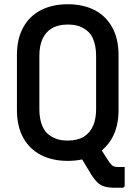

<svg xmlns="http://www.w3.org/2000/svg" viewBox="-20 -740 640 907"><path d="M426 -82Q445 -54 461.5 -28Q478 -2 496 26Q507 41 515.5 45Q524 49 537 49Q543 49 546.5 49Q550 49 554 49H569Q569 73 569 92.5Q569 112 569 136Q569 141 566 144Q563 147 558 147Q552 147 542 147Q532 147 524 147Q495 147 475 141.5Q455 136 440.5 122Q426 108 412 86Q392 53 374 23Q356 -7 336 -39ZM300 -720Q372 -720 425.5 -693Q479 -666 509.5 -612Q540 -558 540 -479V-221Q540 -142 509.5 -88Q479 -34 425.5 -7Q372 20 300 20Q229 20 175 -7Q121 -34 90.5 -88Q60 -142 60 -221V-479Q60 -558 90.5 -612Q121 -666 175 -693Q229 -720 300 -720ZM166 -223Q166 -188 175 -158.5Q184 -129 203 -110Q219 -95 242.5 -85.5Q266 -76 300 -76Q346 -76 375.5 -94Q405 -112 419.5 -145Q434 -178 434 -223V-477Q434 -500 430 -521.5Q426 -543 418 -560.5Q410 -578 397 -590Q380 -606 357 -615Q334 -624 300 -624Q254 -624 224.5 -606Q195 -588 180.5 -555.5Q166 -523 166 -477Z"/></svg>

Font: Recursive Monospace Medium
Style: Regular
Weight: 500
Version: Version 1.047